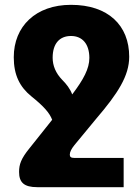

<svg xmlns="http://www.w3.org/2000/svg" viewBox="-20 -534 577 795"><path d="M492 120H288C273 120 269 115 269 106C269 95 276 82 288 67L378 -42C468 -147 515 -220 515 -299C515 -429 428 -514 274 -514C128 -514 37 -425 37 -297C37 -223 62 -174 110 -135C161 -94 185 -67 196 -38L102 80C67 123 59 147 59 178C59 221 79 241 134 241H492ZM237 -204C211 -231 198 -262 198 -295C198 -354 227 -385 274 -385C321 -385 350 -352 350 -294C350 -250 326 -205 279 -143C270 -167 255 -186 237 -204Z"/></svg>

Font: Noto Sans Armenian Extra
Style: Regular
Weight: 800
Designer: Monotype Design Team
Foundry: Monotype Imaging Inc.
Version: Version 1.901